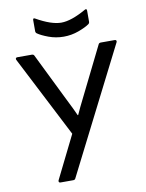

<svg xmlns="http://www.w3.org/2000/svg" viewBox="-91 -896 730 961"><g transform="rotate(-10 273.5 -416.0)"><path d="M149.9 -755.9Q144 -760.3 144 -768.1V-823.2Q144 -836.4 154.8 -830.1Q230.5 -787.1 280.8 -787.1Q331.5 -787.1 407.2 -830.1Q418 -836.4 418 -823.2V-768.1Q418 -760.3 412.1 -755.9Q393.6 -742.7 356.9 -729.2Q320.3 -715.8 280.8 -715.8Q241.2 -715.8 204.8 -729.2Q168.5 -742.7 149.9 -755.9ZM137.2 0Q131.8 0 129.9 -3.7Q127.9 -7.3 129.9 -12.2L237.8 -230L25.9 -643.1Q23.9 -647.9 25.9 -651.4Q27.8 -654.8 33.2 -654.8H106.9Q116.2 -654.8 119.1 -647.9L234.9 -412.1Q268.6 -345.2 280.8 -316.9H283.2Q295.4 -345.2 329.1 -412.1L445.8 -647.9Q448.7 -654.8 458 -654.8H528.8Q534.2 -654.8 536.1 -651.4Q538.1 -647.9 536.1 -643.1L213.9 -6.8Q210.9 0 202.1 0Z"/></g></svg>

Font: Sofia Sans
Style: Regular
Weight: 400
Designer: Botio Nikoltchev, Ani Petrova
Foundry: lettersoup
Version: Version 4.100